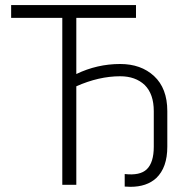

<svg xmlns="http://www.w3.org/2000/svg" viewBox="-20 -720 739 748"><path d="M448.2 -470.7Q529.3 -470.7 580.1 -423.8Q631.8 -376 631.8 -287.1Q631.8 -240.2 631.8 -148.4Q631.8 -67.4 588.9 -26.4Q551.8 7.8 488.3 7.8Q477.5 7.8 465.8 6.8Q465.8 -9.8 465.8 -42Q525.4 -35.2 551.8 -60.5Q579.1 -86.9 579.1 -148.4Q579.1 -194.3 579.1 -287.1Q579.1 -353.5 543.9 -388.7Q507.8 -422.9 448.2 -422.9Q365.2 -422.9 277.3 -383.8Q277.3 -255.9 277.3 0Q263.7 0 222.7 0Q222.7 -162.1 222.7 -650.4Q172.9 -650.4 23.4 -650.4Q23.4 -662.1 23.4 -700.2Q144.5 -700.2 509.8 -700.2Q509.8 -687.5 509.8 -650.4Q452.1 -650.4 277.3 -650.4Q277.3 -595.7 277.3 -431.6Q358.4 -470.7 448.2 -470.7Z"/></svg>

Font: LeFont
Style: ExtraLight
Weight: 200
Designer: Leryon MEDIA
Version: Version 1.0